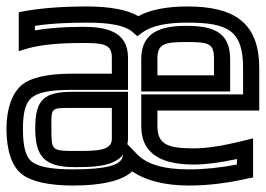

<svg xmlns="http://www.w3.org/2000/svg" viewBox="-32 -539 822 594"><path d="M548 -519C485 -519 432 -509 396 -489C362 -509 306 -519 237 -519C162 -519 97 -514 46 -505L26 -501V-480V-414V-381L57 -390C98 -401 152 -406 225 -406C291 -406 314 -401 314 -361V-311H189C116 -311 61 -299 33 -274C4 -248 -12 -200 -12 -140C-12 -76 4 -24 36 0C65 23 121 35 194 35C280 35 346 21 377 -9C419 20 479 35 553 35C609 35 669 28 731 14L751 10V-10V-79V-111L719 -103C658 -88 608 -80 568 -80C489 -80 455 -91 455 -149V-197H745H770V-222V-329C770 -473 687 -519 548 -519ZM198 -72C128 -72 127 -74 127 -141C127 -208 123 -205 195 -205H314V-109C314 -71 263 -72 198 -72ZM198 -22C247 -22 319 -21 349 -61L347 -53C341 -29 299 -15 194 -15C126 -15 87 -23 66 -39C48 -54 39 -83 39 -140C39 -192 47 -220 65 -236C84 -253 122 -261 189 -261H339H364V-286V-361C364 -442 296 -456 225 -456C166 -456 116 -452 76 -445V-459C120 -466 173 -469 237 -469C313 -469 357 -459 378 -440L393 -427L409 -439C438 -459 481 -469 548 -469C674 -469 720 -444 720 -329V-247H430H405V-222V-149C405 -54 481 -30 568 -30C605 -30 650 -36 701 -47V-30C649 -20 600 -15 553 -15C472 -15 421 -31 390 -64L362 -93C363 -98 364 -103 364 -109V-230V-255H339H195C104 -255 77 -232 77 -141C77 -55 106 -22 198 -22ZM544 -409C614 -409 630 -405 630 -357V-306H455V-357C455 -403 476 -409 544 -409ZM544 -459C470 -459 405 -442 405 -357V-281V-256H430H655H680V-281V-357C680 -444 620 -459 544 -459Z"/></svg>

Font: Gamestation DisplayOutline
Style: Regular
Weight: 400
Designer: Jonas Hecksher
Foundry: Jonas Hecksher, Playtypeª, e-types AS
Version: Version 1.003